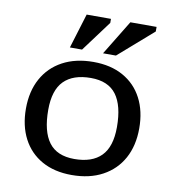

<svg xmlns="http://www.w3.org/2000/svg" viewBox="-83 -805 800 887"><g transform="rotate(10 317.0 -361.0)"><path d="M312 10Q230.5 10 172 -22.8Q113.5 -55.5 82.2 -115.5Q51 -175.5 51 -256Q51 -337 83.8 -396.8Q116.5 -456.5 177.2 -489.2Q238 -522 321.5 -522Q403 -522 461.5 -489.2Q520 -456.5 551.2 -396.8Q582.5 -337 582.5 -256Q582.5 -175 549.8 -115.2Q517 -55.5 456.2 -22.8Q395.5 10 312 10ZM311 -65Q394.5 -65 437.2 -108.5Q480 -152 480 -244Q480 -345 442 -396Q404 -447 322.5 -447Q239.5 -447 196.5 -403.8Q153.5 -360.5 153.5 -268Q153.5 -167 191.5 -116Q229.5 -65 311 -65ZM357.5 -569 457 -732H580V-710.5L418 -569ZM202 -569 252 -732H366V-713L259 -569Z"/></g></svg>

Font: Newsreader 6pt
Style: Regular
Weight: 400
Designer: Hugues Gentile
Foundry: Production Type
Version: Version 1.003; ttfautohint (v1.8.3)